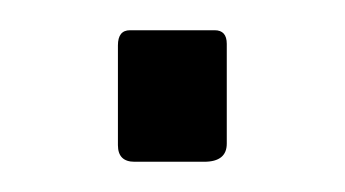

<svg xmlns="http://www.w3.org/2000/svg" viewBox="-20 -107 228 127"><path d="M130 -12Q130 0 115 0H69Q58 0 58 -11V-77Q58 -87 66 -87H122Q130 -87 130 -78Z"/></svg>

Font: Libre Franklin ExtraLight
Style: Regular
Weight: 250
Designer: Pablo Impallari, Rodrigo Fuenzalida, Nhung Nguyen
Foundry: Impallari Type
Version: Version 3.000